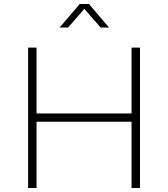

<svg xmlns="http://www.w3.org/2000/svg" viewBox="-20 -936 837 956"><path d="M377 -916 277 -799H319L400 -892L481 -799H523L423 -916ZM120 -699V0H162V-330H635V0H677V-699H635V-371H162V-699Z"/></svg>

Font: Montserrat ExtraLight
Style: Regular
Weight: 250
Designer: Julieta Ulanovsky
Foundry: Julieta Ulanovsky
Version: Version 4.000